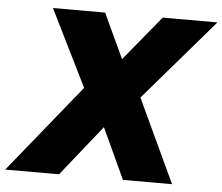

<svg xmlns="http://www.w3.org/2000/svg" viewBox="-89 -757 943 814"><g transform="rotate(5 383.0 -350.0)"><path d="M463 0 346 -253 317 -269 104 -700H326L449 -436L479 -413L672 0ZM-38 0 277 -389 374 -229 191 0ZM489 -334 401 -493 571 -700H804Z"/></g></svg>

Font: REM ExtraBold
Style: Italic
Weight: 800
Italic angle: -11°
Designer: Octavio Pardo
Foundry: Ashler Design
Version: Version 1.005;gftools[0.9.28]